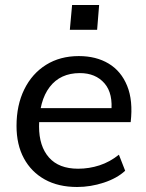

<svg xmlns="http://www.w3.org/2000/svg" viewBox="-20 -740 585 767"><path d="M480 -58Q448 -28 395 -10.5Q342 7 288 7Q213 7 159 -23Q105 -53 75.5 -107.5Q46 -162 46 -237Q46 -320 77 -383Q108 -446 164 -481Q220 -516 295 -516Q364 -516 414 -486Q464 -456 488 -397Q512 -338 502 -252H126L129 -308H453L424 -288Q433 -366 397.5 -407Q362 -448 299 -448Q221 -448 178.5 -392.5Q136 -337 136 -235Q136 -156 175.5 -111Q215 -66 292 -66Q336 -66 377.5 -79.5Q419 -93 455 -122ZM268 -720H376L368 -621H259Z"/></svg>

Font: Muli Medium
Style: Italic
Weight: 500
Italic angle: -4.541°
Designer: Vernon Adams
Foundry: Vernon Adams
Version: Version 2.100; ttfautohint (v1.8.1.43-b0c9)